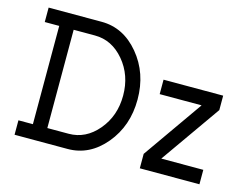

<svg xmlns="http://www.w3.org/2000/svg" viewBox="-90 -792 1216 940"><g transform="rotate(15 517.5 -322.5)"><path d="M317.4 0H48.8V-73.2H122.1V-571.3H48.8V-644.5H317.4Q428.7 -644.5 507.3 -550Q585.9 -455.6 585.9 -322.3Q585.9 -188.5 507.3 -94.2Q428.7 0 317.4 0ZM303.2 -73.2Q389.6 -73.2 451.2 -146.2Q512.7 -219.2 512.7 -322.3Q512.7 -425.3 451.2 -498.3Q389.6 -571.3 303.2 -571.3H195.3V-73.2ZM985.8 0H683.6V-73.2L896 -376H683.6V-449.2H985.8V-376L772.9 -73.2H985.8Z"/></g></svg>

Font: Catrinity
Style: Regular
Weight: 400
Designer: Alexander Lange
Foundry: High-Logic / Made with FontCreator
Version: Version 2.090;May 20, 2024;FontCreator 15.0.0.2974 64-bit